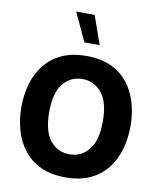

<svg xmlns="http://www.w3.org/2000/svg" viewBox="-103 -1056 944 1141"><g transform="rotate(10 369.5 -485.5)"><path d="M370.1 -727.1Q457.5 -727.1 519.8 -697.8Q582 -668.5 621.8 -617.4Q661.6 -566.4 680.4 -500.5Q699.2 -434.6 699.2 -361.3Q699.2 -288.1 680.4 -221.9Q661.6 -155.8 621.8 -104.5Q582 -53.2 519.5 -23.9Q457 5.4 370.1 5.4Q283.2 5.4 220.7 -23.9Q158.2 -53.2 118.4 -104.5Q78.6 -155.8 59.6 -221.9Q40.5 -288.1 40.5 -361.3Q40.5 -434.6 59.3 -500.5Q78.1 -566.4 117.9 -617.4Q157.7 -668.5 220.2 -697.8Q282.7 -727.1 370.1 -727.1ZM370.1 -587.9Q299.3 -587.9 253.9 -532.5Q208.5 -477.1 208.5 -361.3Q208.5 -245.1 253.7 -189.5Q298.8 -133.8 370.1 -133.8Q441.4 -133.8 486.8 -189.5Q532.2 -245.1 532.2 -361.3Q532.2 -477.5 486.3 -532.7Q440.4 -587.9 370.1 -587.9ZM435.1 -804.2H342.8L263.2 -976.1H374.5Z"/></g></svg>

Font: Estedad-FD ExtraBold
Style: Regular
Weight: 800
Designer: Amin Abedi
Version: Version 7.3